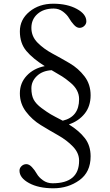

<svg xmlns="http://www.w3.org/2000/svg" viewBox="-20 -729 590 1034"><path d="M263 258Q406 258 406 136Q406 95 373 60.5Q340 26 293 -0.5Q246 -27 199.5 -55.5Q153 -84 120 -127.5Q87 -171 87 -226.5Q87 -282 124 -321.5Q161 -361 221 -373Q157 -413 122 -454.5Q87 -496 87 -560Q87 -624 139 -666.5Q191 -709 266.5 -709Q342 -709 393.5 -681Q445 -653 445 -614Q445 -600 434 -589.5Q423 -579 408 -579Q393 -579 378 -595.5Q363 -612 352 -631Q341 -650 319 -666.5Q297 -683 269 -683Q215 -683 182 -654Q149 -625 149 -579Q149 -533 182 -499.5Q215 -466 261.5 -441Q308 -416 355 -388.5Q402 -361 435 -318Q468 -275 468 -216Q468 -157 436 -117Q404 -77 351 -59Q406 -25 437 15Q468 55 468 113Q468 198 407.5 241.5Q347 285 267.5 285Q188 285 136.5 257Q85 229 85 190Q85 176 96 165.5Q107 155 122 155Q137 155 152 171Q167 187 178 206.5Q189 226 211.5 242Q234 258 263 258ZM406 -195Q406 -246 358 -285Q333 -306 314.5 -317.5Q296 -329 258 -351Q208 -348 178.5 -319.5Q149 -291 149 -253.5Q149 -216 161.5 -192.5Q174 -169 204.5 -146.5Q235 -124 254 -113Q273 -102 318 -79Q406 -100 406 -195Z"/></svg>

Font: Gilda Display
Style: Regular
Weight: 400
Designer: Eduardo Rodriguez Tunni
Foundry: Eduardo Rodriguez Tunni
Version: Version 1.001